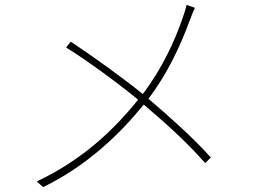

<svg xmlns="http://www.w3.org/2000/svg" viewBox="-20 -753 1040 784"><path d="M269 -583 250 -559C338 -505 470 -407 544 -346C446 -224 317 -100 130 -12L156 11C335 -76 469 -205 567 -326C659 -248 741 -174 818 -87L841 -110C766 -193 677 -272 586 -350C662 -448 718 -569 753 -665C760 -683 769 -707 776 -721L742 -733C738 -715 730 -691 725 -677C693 -585 642 -473 563 -369C491 -428 361 -522 269 -583Z"/></svg>

Font: Harano Aji Gothic ExtraLight
Style: Regular
Weight: 250
Foundry: Masamichi Hosoda
Version: HaranoAjiGothic-ExtraLight version 20230610;ttx 4.39.4